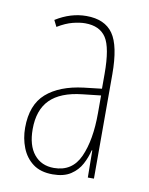

<svg xmlns="http://www.w3.org/2000/svg" viewBox="-68 -588 502 649"><g transform="rotate(10 183.0 -263.5)"><path d="M177 -537Q240 -537 268.5 -496.5Q297 -456 297 -358V0H276L275 -93H273Q267 -68 254.5 -44.5Q242 -21 218.5 -5.5Q195 10 157 10Q115 10 89 -9.5Q63 -29 50.5 -61Q38 -93 38 -129Q38 -208 83 -247.5Q128 -287 210 -297L271 -304V-355Q271 -445 249 -478.5Q227 -512 177 -512Q159 -512 135 -506Q111 -500 83 -483L72 -505Q123 -537 177 -537ZM209 -274Q135 -266 99.5 -230.5Q64 -195 64 -129Q64 -73 89 -42.5Q114 -12 157 -12Q220 -12 246 -70Q272 -128 272 -220V-281Z"/></g></svg>

Font: Noto Sans Gujarati ExtraCondensed Thin
Style: Regular
Weight: 100
Width: 2
Designer: Jelle Bosma - Monotype Design Team, Universal Thirst
Foundry: Monotype Imaging Inc.
Version: Version 2.106; ttfautohint (v1.8.4.7-5d5b)